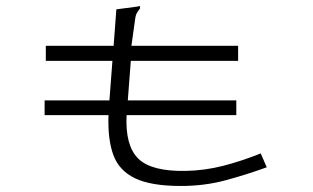

<svg xmlns="http://www.w3.org/2000/svg" viewBox="-20 -605 1040 637"><path d="M128 -223V-272H343L353 -403H132V-453H357L366 -574L434 -583L444 -585L445 -578Q440 -571 435 -563.5Q430 -556 428 -539L416 -453H770V-403H414L404 -272H764V-223H400Q395 -122 438.5 -79Q482 -36 595 -38Q658 -39 719 -54.5Q780 -70 845 -96L865 -50Q796 -25 727 -6.5Q658 12 580 12Q481 12 428 -13.5Q375 -39 356 -91Q337 -143 340 -223Z"/></svg>

Font: Inconsolata UltraExpanded Light
Style: Regular
Weight: 300
Width: 9
Monospace: yes
Designer: Raph Levien, Cyreal, Brenton Simpson
Foundry: Raph Levien, Cyreal, Google
Version: Version 3.001; ttfautohint (v1.8.2.53-6de2)